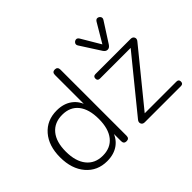

<svg xmlns="http://www.w3.org/2000/svg" viewBox="-141 -1048 1350 1350"><g transform="rotate(-45 534.0 -373.5)"><path d="M266 7Q169 7 109.5 -62.5Q50 -132 50 -247Q50 -361 109 -429Q168 -497 266 -497Q335 -497 381.5 -462.5Q428 -428 445 -363L434 -355V-682Q434 -710 461 -710Q474 -710 481 -702.5Q488 -695 488 -682V-24Q488 4 461 4Q434 4 434 -24V-135L445 -127Q428 -62 381.5 -27.5Q335 7 266 7ZM271 -42Q349 -42 391.5 -95Q434 -148 434 -245Q434 -342 392 -395Q350 -448 272 -448Q194 -448 150.5 -395.5Q107 -343 107 -247Q107 -150 150.5 -96Q194 -42 271 -42ZM646 0Q625 0 618.5 -16Q612 -32 626 -48L972 -473L986 -440H640Q617 -440 617 -462Q617 -485 640 -485H989Q1010 -485 1017 -469.5Q1024 -454 1010 -438L663 -12L649 -45H1005Q1028 -45 1028 -23Q1028 0 1005 0ZM822 -545Q804 -545 791 -565L696 -713Q686 -728 693.5 -740Q701 -752 714.5 -754Q728 -756 738 -740L822 -598L906 -740Q916 -756 929.5 -754Q943 -752 950.5 -740Q958 -728 948 -713L853 -565Q847 -556 839.5 -550.5Q832 -545 822 -545Z"/></g></svg>

Font: Nunito VF Beta Light
Style: Regular
Weight: 300
Designer: Vernon Adams
Foundry: newtypography
Version: Version 3.001